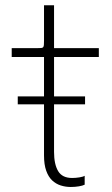

<svg xmlns="http://www.w3.org/2000/svg" viewBox="-20 -718 436 746"><path d="M49 -312.5V-343.5H310.5V-312.5ZM255 8.5Q234.5 8.5 215.8 2.5Q197 -3.5 182.5 -17.2Q168 -31 159.5 -54.8Q151 -78.5 151 -114.5Q151 -124.5 151 -135.8Q151 -147 151 -160V-496.5H25.5V-531H125.5Q135 -531 140.2 -531.5Q145.5 -532 147.8 -534.8Q150 -537.5 150.5 -543.2Q151 -549 151 -560V-697.5H190V-531H364V-496.5H190V-173.5Q190 -160.5 190 -149Q190 -137.5 190 -128Q190 -79.5 206 -53Q222 -26.5 260 -26.5Q274 -26.5 288.2 -28.8Q302.5 -31 309 -35V-0.5Q301.5 3.5 286.5 6Q271.5 8.5 255 8.5Z"/></svg>

Font: Epilogue ExtraLight
Style: Regular
Weight: 250
Designer: Tyler Finck
Foundry: Etcetera Type Co
Version: Version 2.112